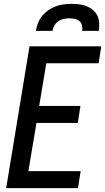

<svg xmlns="http://www.w3.org/2000/svg" viewBox="-20 -975 545 995"><path d="M12 0 133 -735H505L491 -647H220L183 -426H397L383 -338H169L127 -88H398L384 0ZM166 -815Q169 -835 177 -855.5Q185 -876 199 -893Q213 -910 231.5 -922.5Q250 -935 270 -942.5Q290 -950 311 -952.5Q332 -955 352 -955Q372 -955 392 -952.5Q412 -950 430 -942.5Q448 -935 462.5 -922.5Q477 -910 485 -893Q493 -876 494 -855.5Q495 -835 492 -815H406Q408 -829 405 -843Q402 -857 392 -865.5Q382 -874 368 -877Q354 -880 340 -880Q326 -880 311 -877Q296 -874 283 -865.5Q270 -857 262 -843Q254 -829 252 -815Z"/></svg>

Font: Iosevka Semibold Oblique
Style: Regular
Weight: 600
Italic angle: -9°
Monospace: yes
Designer: Belleve Invis
Foundry: Belleve Invis
Version: Version 32.5.0; ttfautohint (v1.8.4)